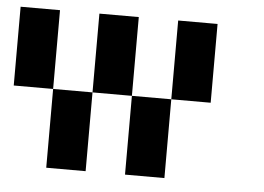

<svg xmlns="http://www.w3.org/2000/svg" viewBox="-42 -553 834 607"><g transform="rotate(5 375.0 -250.0)"><path d="M125 -250H0V-500H125ZM250 -250V-500H375V-250ZM500 -250V-500H625V-250ZM250 0H125V-250H250ZM500 0H375V-250H500Z"/></g></svg>

Font: Tiny5
Style: Regular
Weight: 400
Designer: Stefan Schmidt
Foundry: Made with Bits'n'Picas by Kreative Software
Version: Version 1.002; ttfautohint (v1.8.4.7-5d5b)